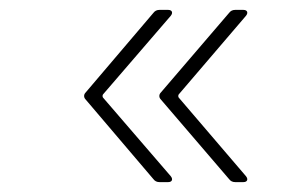

<svg xmlns="http://www.w3.org/2000/svg" viewBox="-20 -475 594 388"><path d="M325 -119 188 -278C187 -280 187 -282 188 -284L325 -443C330 -449 328 -455 320 -455H302C297 -455 293 -453 290 -449L153 -288C149 -284 149 -278 153 -274L290 -113C293 -109 297 -107 302 -107H320C328 -107 330 -113 325 -119ZM477 -119 341 -278C340 -280 340 -282 341 -284L477 -443C482 -449 480 -455 472 -455H455C450 -455 446 -453 443 -449L305 -288C301 -284 301 -278 305 -274L443 -113C446 -109 450 -107 455 -107H472C480 -107 482 -113 477 -119Z"/></svg>

Font: Barlow ExtraLight
Style: Regular
Weight: 275
Designer: Jeremy Tribby
Foundry: Tribby Type
Version: Version 1.422;hotconv 1.0.109;makeotfexe 2.5.65596